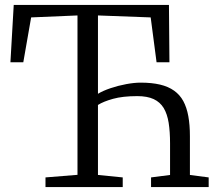

<svg xmlns="http://www.w3.org/2000/svg" viewBox="-20 -763 896 783"><path d="M165.5 0V-39.5L296 -50V-700L107 -692L75 -509H22.5L36 -743H669L671 -509H618.5L594.5 -692L379.5 -700V-380.5Q400 -393 431.2 -403.5Q462.5 -414 495.2 -420Q528 -426 553.5 -426Q599 -426 632.8 -418Q666.5 -410 690 -393.2Q713.5 -376.5 727.5 -350.8Q741.5 -325 748 -289.2Q754.5 -253.5 754.5 -207.5V-49.5L831 -39.5V0H596V-39.5L673.5 -49.5V-178Q673.5 -226 667.8 -262.2Q662 -298.5 647.5 -322.5Q633 -346.5 606.8 -358.8Q580.5 -371 540 -371Q480.5 -371 441 -360Q401.5 -349 379.5 -335V-49.5L480.5 -39.5V0Z"/></svg>

Font: Merriweather 36pt Light
Style: Regular
Weight: 300
Designer: Eben Sorkin
Foundry: Eben Sorkin
Version: Version 2.100